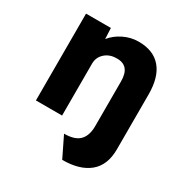

<svg xmlns="http://www.w3.org/2000/svg" viewBox="-171 -678 977 1017"><g transform="rotate(30 317.5 -169.5)"><path d="M349 203 288 78Q352 78 381 49.5Q410 21 411 -36V-313Q411 -410 329 -407Q287 -407 259 -381.5Q231 -356 231 -318V0H71V-531H223L226 -465Q253 -499 296.5 -520.5Q340 -542 388 -542Q478 -542 525 -487Q572 -432 572 -326V10Q572 106 514 154.5Q456 203 349 203Z"/></g></svg>

Font: Lexend Deca
Style: Bold
Weight: 700
Designer: Bonnie Shaver-Troup, Thomas Jockin
Foundry: Lexend
Version: Version 1.008; ttfautohint (v1.8.4.7-5d5b)